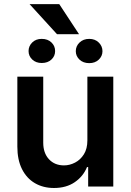

<svg xmlns="http://www.w3.org/2000/svg" viewBox="-20 -926 648 953"><path d="M413.7 -229.4V-545.5H542.3V0H417.6V-96.9H411.9Q393.5 -51.1 351.4 -22Q309.3 7.1 247.9 7.1Q194.2 7.1 153.2 -16.9Q112.2 -40.8 89.1 -86.8Q66.1 -132.8 66.1 -198.2V-545.5H194.6V-218Q194.6 -166.2 223 -135.7Q251.4 -105.1 297.6 -105.1Q326 -105.1 352.6 -119Q379.3 -132.8 396.5 -160.3Q413.7 -187.9 413.7 -229.4ZM121.8 -672.6Q121.8 -697.1 139.7 -715Q157.7 -733 187.1 -733Q217 -733 235.3 -715.4Q253.6 -697.8 253.6 -672.6Q253.6 -647.7 235.3 -630.5Q217 -613.3 187.1 -613.3Q158.4 -613.3 140.1 -630.5Q121.8 -647.7 121.8 -672.6ZM356.2 -671.9Q356.2 -697.1 374.8 -715Q393.5 -733 422.9 -733Q452.1 -733 470.3 -714.8Q488.6 -696.7 488.6 -671.9Q488.6 -647.7 470.3 -630.1Q452.1 -612.6 422.9 -612.6Q393.1 -612.6 374.6 -630.1Q356.2 -647.7 356.2 -671.9ZM274.1 -905.5 372.2 -756.4H262.8L126.8 -905.5Z"/></svg>

Font: InterMG SemiBold
Style: Regular
Weight: 600
Designer: Rasmus Andersson
Foundry: rsms
Version: Version 3.019;December 26, 2023;FontCreator 15.0.0.2955 64-b